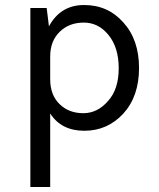

<svg xmlns="http://www.w3.org/2000/svg" viewBox="-20 -510 634 765"><path d="M101 -478H166L175 -405Q221 -490 315 -490Q410 -490 471 -421Q534 -352 534 -239Q534 -126 471 -57Q408 11 316 11Q224 11 180 -58V235H101ZM180 -285V-194Q180 -132 217 -95.5Q254 -59 312 -59Q368 -59 410 -107Q453 -154 453 -238Q453 -321 412 -371Q372 -420 314 -420Q255 -420 217.5 -383Q180 -346 180 -285Z"/></svg>

Font: Karla Neue
Style: Regular
Weight: 400
Designer: Jonathan Pinhorn
Foundry: PYRS Fontlab Ltd. / Made with FontLab
Version: Version 1.000;PS 001.001;hotconv 1.0.56